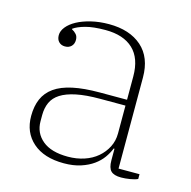

<svg xmlns="http://www.w3.org/2000/svg" viewBox="-84 -604 696 699"><g transform="rotate(15 263.5 -254.0)"><path d="M215 12Q140 12 98 -25Q56 -62 56 -124Q56 -161 68 -188.5Q80 -216 106 -234.5Q132 -253 174 -262Q216 -271 275 -271H378V-359Q378 -427 341.5 -461.5Q305 -496 237 -496Q191 -496 162 -488Q133 -480 118 -469V-467Q128 -462 135 -454Q142 -446 142 -433Q142 -418 133 -409Q124 -400 109 -400Q95 -400 86 -409Q77 -418 77 -434Q77 -450 89.5 -465.5Q102 -481 124 -493Q146 -505 177 -512.5Q208 -520 244 -520Q322 -520 367.5 -480Q413 -440 413 -364V-21H492V-3Q482 2 463.5 5Q445 8 430 8Q403 8 391.5 -3.5Q380 -15 380 -43V-87H377Q370 -69 357.5 -51.5Q345 -34 325.5 -20Q306 -6 278.5 3Q251 12 215 12ZM223 -15Q256 -15 284.5 -24.5Q313 -34 333.5 -51.5Q354 -69 366 -92.5Q378 -116 378 -144V-249H282Q229 -249 193 -241.5Q157 -234 135 -220Q113 -206 103.5 -185Q94 -164 94 -137V-114Q94 -70 127 -42.5Q160 -15 223 -15Z"/></g></svg>

Font: IBM Plex Serif ExtraLight
Style: Regular
Weight: 200
Designer: Mike Abbink, Paul van der Laan, Pieter van Rosmalen
Foundry: Bold Monday
Version: Version 2.5